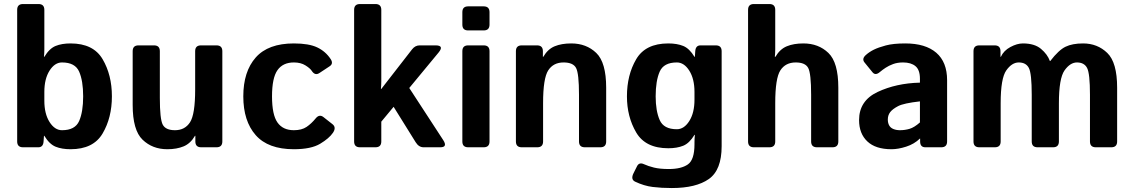

<svg xmlns="http://www.w3.org/2000/svg" viewBox="-20 -741 5706 966"><path d="M95.7 0Q66.4 0 66.4 -29.3V-691.4Q66.4 -720.7 95.7 -720.7H173.8Q203.1 -720.7 203.1 -691.4V-494.1Q203.1 -474.6 201.2 -455.1H203.1Q228.5 -497.1 259.8 -509.8Q291 -522.5 335 -522.5Q449.7 -522.5 496.3 -443.1Q543 -363.8 543 -256.3Q543 -148.9 496.3 -69.6Q449.7 9.8 335 9.8Q291 9.8 259.8 -2.9Q228.5 -15.6 203.1 -57.6H201.2L199.2 -29.3Q197.3 0 172.9 0ZM203.1 -234.4Q203.1 -168.5 229.2 -127.2Q255.4 -85.9 292 -85.9Q357.9 -85.9 378.2 -132.1Q398.4 -178.2 398.4 -256.3Q398.4 -334.5 378.2 -380.6Q357.9 -426.8 292 -426.8Q255.4 -426.8 229.2 -385.5Q203.1 -344.2 203.1 -278.3Z M647.5 -212.9V-483.4Q647.5 -512.7 676.8 -512.7H754.9Q784.2 -512.7 784.2 -483.4V-248Q784.2 -141.6 798.8 -113.8Q813.5 -85.9 860.4 -85.9Q910.2 -85.9 936 -125.7Q961.9 -165.5 961.9 -291V-483.4Q961.9 -512.7 991.2 -512.7H1069.3Q1098.6 -512.7 1098.6 -483.4V-29.3Q1098.6 0 1069.3 0H992.2Q962.9 0 962.9 -29.3V-57.6H960.9Q938.5 -19 903.8 -4.6Q869.1 9.8 821.8 9.8Q747.1 9.8 697.3 -38.1Q647.5 -85.9 647.5 -212.9Z M1204.1 -256.3Q1204.1 -380.9 1266.6 -451.7Q1329.1 -522.5 1458.5 -522.5Q1534.2 -522.5 1576.2 -502.4Q1618.2 -482.4 1643.6 -443.8Q1658.7 -420.9 1638.7 -407.7L1586.9 -373.5Q1564.9 -358.9 1548.3 -384.8Q1540 -397.5 1516.6 -412.1Q1493.2 -426.8 1458.5 -426.8Q1403.3 -426.8 1376 -387.9Q1348.6 -349.1 1348.6 -256.3Q1348.6 -163.6 1376 -124.8Q1403.3 -85.9 1458.5 -85.9Q1498 -85.9 1522.5 -102.5Q1546.9 -119.1 1568.4 -145.5Q1586.9 -168 1607.4 -151.9L1652.8 -116.2Q1673.3 -100.1 1655.3 -73.2Q1636.2 -44.9 1590.6 -17.6Q1544.9 9.8 1458.5 9.8Q1329.1 9.8 1266.6 -61Q1204.1 -131.8 1204.1 -256.3Z M1791 0Q1761.7 0 1761.7 -29.3V-691.4Q1761.7 -720.7 1791 -720.7H1869.1Q1898.4 -720.7 1898.4 -691.4V-332.5Q1898.4 -313 1896.5 -293.5H1898.4L2053.2 -492.7Q2068.8 -512.7 2091.3 -512.7H2171.4Q2216.3 -512.7 2186.5 -476.6L2039.1 -298.3L2210 -36.1Q2233.4 0 2194.8 0H2111.3Q2086.9 0 2071.3 -25.4L1960.4 -203.6L1898.4 -128.9V-29.3Q1898.4 0 1869.1 0Z M2335.4 0Q2306.2 0 2306.2 -29.3V-483.4Q2306.2 -512.7 2335.4 -512.7H2413.6Q2442.9 -512.7 2442.9 -483.4V-29.3Q2442.9 0 2413.6 0ZM2335.4 -587.9Q2306.2 -587.9 2306.2 -617.2V-679.7Q2306.2 -709 2335.4 -709H2413.6Q2442.9 -709 2442.9 -679.7V-617.2Q2442.9 -587.9 2413.6 -587.9Z M2605 0Q2575.7 0 2575.7 -29.3V-483.4Q2575.7 -512.7 2605 -512.7H2682.1Q2711.4 -512.7 2711.4 -483.4V-455.1H2713.4Q2735.8 -493.7 2770.5 -508.1Q2805.2 -522.5 2854 -522.5Q2930.2 -522.5 2980 -474.6Q3029.8 -426.8 3029.8 -299.8V-29.3Q3029.8 0 3000.5 0H2922.4Q2893.1 0 2893.1 -29.3V-264.6Q2893.1 -371.1 2878.4 -398.9Q2863.8 -426.8 2815.4 -426.8Q2764.2 -426.8 2738.3 -387Q2712.4 -347.2 2712.4 -221.7V-29.3Q2712.4 0 2683.1 0Z M3134.3 -256.3Q3134.3 -363.8 3180.9 -443.1Q3227.5 -522.5 3342.3 -522.5Q3386.2 -522.5 3417.5 -509.8Q3448.7 -497.1 3474.1 -455.1H3476.1L3478 -483.4Q3480 -512.7 3504.4 -512.7H3581.5Q3610.8 -512.7 3610.8 -483.4V-5.4Q3610.8 114.3 3546.4 159.7Q3481.9 205.1 3359.9 205.1Q3308.1 205.1 3264.2 199.7Q3220.2 194.3 3175.3 172.9Q3151.9 161.6 3167.5 130.4L3185.1 95.2Q3195.8 73.7 3220.7 85.4Q3240.7 94.7 3270.3 102.1Q3299.8 109.4 3345.2 109.4Q3407.7 109.4 3440.9 86.2Q3474.1 63 3474.1 -15.1V-23.4Q3474.1 -43 3476.1 -62.5H3474.1Q3448.7 -20.5 3417.5 -7.8Q3386.2 4.9 3342.3 4.9Q3227.5 4.9 3180.9 -74.5Q3134.3 -153.8 3134.3 -256.3ZM3278.8 -256.3Q3278.8 -183.1 3299.1 -137Q3319.3 -90.8 3385.3 -90.8Q3421.9 -90.8 3448 -132.1Q3474.1 -173.3 3474.1 -239.3V-278.3Q3474.1 -344.2 3448 -385.5Q3421.9 -426.8 3385.3 -426.8Q3319.3 -426.8 3299.1 -380.6Q3278.8 -334.5 3278.8 -256.3Z M3772.9 0Q3743.7 0 3743.7 -29.3V-691.4Q3743.7 -720.7 3772.9 -720.7H3851.1Q3880.4 -720.7 3880.4 -691.4V-494.1Q3880.4 -474.6 3878.4 -455.1H3881.3Q3903.8 -493.7 3938.5 -508.1Q3973.1 -522.5 4022 -522.5Q4098.1 -522.5 4147.9 -474.6Q4197.8 -426.8 4197.8 -299.8V-29.3Q4197.8 0 4168.5 0H4090.3Q4061 0 4061 -29.3V-264.6Q4061 -371.1 4046.4 -398.9Q4031.7 -426.8 3983.4 -426.8Q3932.1 -426.8 3906.2 -387Q3880.4 -347.2 3880.4 -221.7V-29.3Q3880.4 0 3851.1 0Z M4302.2 -136.7Q4302.2 -234.4 4395.5 -278.3Q4488.8 -322.3 4608.4 -325.2V-344.7Q4608.4 -389.6 4585.9 -408.2Q4563.5 -426.8 4523.4 -426.8Q4495.1 -426.8 4473.4 -418.7Q4451.7 -410.6 4435.8 -400.1Q4419.9 -389.6 4407.2 -378.9Q4384.8 -359.4 4370.1 -377L4329.6 -426.8Q4314.5 -445.3 4336.9 -464.8Q4354 -480 4376.7 -491.2Q4399.4 -502.4 4437 -512.5Q4474.6 -522.5 4534.7 -522.5Q4636.2 -522.5 4690.7 -475.6Q4745.1 -428.7 4745.1 -337.4V-29.3Q4745.1 0 4715.8 0H4635.7Q4609.4 0 4609.4 -29.3V-43.9H4608.4Q4579.6 -16.1 4539.3 -3.2Q4499 9.8 4465.3 9.8Q4385.3 9.8 4343.8 -29.5Q4302.2 -68.8 4302.2 -136.7ZM4446.8 -139.6Q4446.8 -122.6 4453.6 -110.1Q4460.4 -97.7 4475.1 -91.8Q4489.7 -85.9 4507.8 -85.9Q4532.7 -85.9 4556.2 -92.8Q4579.6 -99.6 4608.4 -125V-231Q4526.4 -221.7 4498.5 -207Q4470.7 -192.4 4458.7 -176.8Q4446.8 -161.1 4446.8 -139.6Z M4907.2 0Q4877.9 0 4877.9 -29.3V-483.4Q4877.9 -512.7 4907.2 -512.7H4984.4Q5013.7 -512.7 5013.7 -483.4V-455.1H5015.6Q5029.8 -486.3 5063.5 -504.4Q5097.2 -522.5 5126.5 -522.5Q5185.1 -522.5 5217.5 -495.1Q5250 -467.8 5262.2 -434.1H5264.2Q5306.6 -489.3 5341.1 -505.9Q5375.5 -522.5 5429.2 -522.5Q5501.5 -522.5 5551 -474.6Q5600.6 -426.8 5600.6 -299.8V-29.3Q5600.6 0 5571.3 0H5493.2Q5463.9 0 5463.9 -29.3V-264.6Q5463.9 -371.1 5449.5 -398.9Q5435.1 -426.8 5398.4 -426.8Q5364.3 -426.8 5335.9 -386.7Q5307.6 -346.7 5307.6 -221.7V-29.3Q5307.6 0 5278.3 0H5200.2Q5170.9 0 5170.9 -29.3V-264.6Q5170.9 -371.1 5156.5 -398.9Q5142.1 -426.8 5105.5 -426.8Q5071.3 -426.8 5043 -387Q5014.6 -347.2 5014.6 -221.7V-29.3Q5014.6 0 4985.4 0Z"/></svg>

Font: Istok
Style: Bold
Weight: 700
Designer: Andrey V. Panov
Foundry: Andrey V. Panov
Version: Version 1.0.1